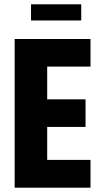

<svg xmlns="http://www.w3.org/2000/svg" viewBox="-20 -871 476 891"><path d="M124 -776H357V-851H124ZM48 0H400V-129H199V-282H377V-410H199V-562H400V-690H48Z"/></svg>

Font: Decalotype
Style: Bold
Weight: 700
Designer: Alfredo Marco Pradil
Foundry: Alfredo Marco Pradil
Version: Version 1.0